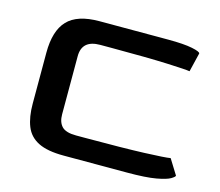

<svg xmlns="http://www.w3.org/2000/svg" viewBox="-88 -701 931 813"><g transform="rotate(15 377.5 -294.5)"><path d="M253 0Q182 0 142 -20Q102 -40 86 -80Q70 -120 70 -179V-402Q70 -498 113 -543.5Q156 -589 253 -589H554Q623 -589 659.5 -581.5Q696 -574 696 -566L676 -483Q659 -486 575.5 -489.5Q492 -493 333 -493H282Q202 -493 202 -422V-167Q202 -133 219.5 -114.5Q237 -96 282 -96H323Q489 -96 580.5 -99.5Q672 -103 694 -107L735 -41Q735 -36 718.5 -26Q702 -16 658 -8Q614 0 531 0Z"/></g></svg>

Font: Goldman
Style: Regular
Weight: 400
Designer: Jaikishan Patel
Version: Version 1.000; ttfautohint (v1.8.3)